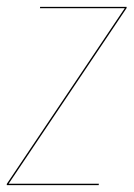

<svg xmlns="http://www.w3.org/2000/svg" viewBox="-27 -537 388 557"><path d="M340.3 -517.1V-513.7L-2 -3.9H259.8L259.3 0H-7.3V-3.4L335 -513.2H88.9L89.4 -517.1Z"/></svg>

Font: Fira Sans Compressed Four
Style: Italic
Weight: 100
Width: 3
Italic angle: -8°
Designer: Carrois Corporate & Edenspiekermann AG
Foundry: Carrois Corporate GbR & Edenspiekermann AG
Version: Version 4.203;PS 004.203;hotconv 1.0.88;makeotf.lib2.5.64775